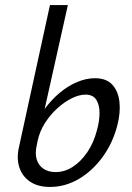

<svg xmlns="http://www.w3.org/2000/svg" viewBox="-20 -731 522 761"><path d="M178 10Q131 10 100 -10.5Q69 -31 57 -66.5Q45 -102 55 -147L178 -711H249L157 -299Q183 -335 216.5 -363Q250 -391 286 -406Q322 -421 356 -421Q402 -421 425.5 -395Q449 -369 453.5 -326.5Q458 -284 445 -234Q427 -164 386.5 -108.5Q346 -53 292 -21.5Q238 10 178 10ZM126 -157Q118 -123 125.5 -99Q133 -75 152.5 -62Q172 -49 200 -49Q236 -49 268 -69.5Q300 -90 325.5 -127Q351 -164 364 -214Q374 -249 374.5 -281.5Q375 -314 362 -335Q349 -356 319 -356Q294 -356 264.5 -341.5Q235 -327 207 -301.5Q179 -276 158 -243Q137 -210 129 -172Z"/></svg>

Font: Ysabeau Office Medium
Style: Italic
Weight: 500
Italic angle: -12°
Designer: Christian Thalmann (Catharsis Fonts)
Version: Version 2.001;gftools[0.9.30]; featfreeze: tnum,lnum,ss02